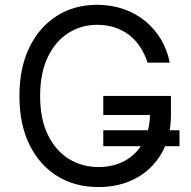

<svg xmlns="http://www.w3.org/2000/svg" viewBox="-20 -757 783 787"><path d="M383.8 9.8Q287.1 9.8 214.1 -35.6Q141.1 -81.1 100.3 -164.8Q59.6 -248.5 59.6 -363.3Q59.6 -478.5 100.3 -562.5Q141.1 -646.5 212.9 -691.9Q284.7 -737.3 377.9 -737.3Q435.5 -737.3 485.4 -720.2Q535.2 -703.1 574.2 -671.4Q613.3 -639.6 639.4 -596.2Q665.5 -552.7 675.8 -500H585Q573.2 -536.1 554.4 -564.7Q535.6 -593.3 509.3 -613.5Q482.9 -633.8 450.2 -644.5Q417.5 -655.3 377.9 -655.3Q313.5 -655.3 260.5 -621.8Q207.5 -588.4 176 -523.2Q144.5 -458 144.5 -363.3Q144.5 -269 176.3 -204.1Q208 -139.2 262.2 -105.7Q316.4 -72.3 383.8 -72.3Q446.3 -72.3 493.7 -99.1Q541 -126 567.9 -175Q594.7 -224.1 594.7 -291L622.1 -285.6H403.3V-363.8H680.7V-285.2Q680.7 -195.3 642.6 -129.2Q604.5 -63 537.4 -26.6Q470.2 9.8 383.8 9.8ZM403.3 -157.7V-223.1H715.8V-157.7Z"/></svg>

Font: Inter
Style: Regular
Weight: 400
Designer: Rasmus Andersson
Foundry: rsms
Version: Version 4.000;git-8c9346024